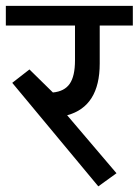

<svg xmlns="http://www.w3.org/2000/svg" viewBox="-35 -645 484 671"><path d="M227.1 -434.1V-555.7H-14.6V-624.5H429.2V-555.7H313.5V-422.9Q313.5 -272.9 199.7 -242.2L372.1 -39.6L308.6 6.3L7.8 -355.5L67.9 -402.3L149.9 -321.8Q190.4 -325.7 208.7 -352.3Q227.1 -378.9 227.1 -434.1Z"/></svg>

Font: Yantramanav
Style: Regular
Weight: 400
Version: Version 1.001;PS 1.0;hotconv 1.0.72;makeotf.lib2.5.5900; ttf